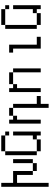

<svg xmlns="http://www.w3.org/2000/svg" viewBox="1105 -1770 790 3040"><g transform="rotate(-90 1500.0 -250.0)"><path d="M62.5 -625Q62.5 -625 62.5 125H125Q125 125 125 -375H250Q250 -375 250 -125H312.5V-62.5H437.5V-125H312.5V-437.5H125V-625ZM437.5 -125H500V-437.5H437.5Z M937.5 -500V-562.5H875V-500ZM625 -62.5V0H812.5V-62.5ZM625 -62.5Q625 -62.5 625 -562.5H562.5Q562.5 -562.5 562.5 -62.5ZM875 -62.5V0H937.5V-437.5H875V-125H812.5V-62.5ZM625 -562.5H875V-625H625Z M1500 0V-62.5H1375Q1375 -62.5 1375 -437.5H1312.5V125H1375Q1375 125 1375 0ZM1062.5 -500Q1062.5 -500 1062.5 0H1125Q1125 0 1125 -375H1187.5V-437.5H1125V-500ZM1187.5 -437.5H1312.5V-500H1187.5Z M1562.5 -500Q1562.5 -500 1562.5 0H1625Q1625 0 1625 -375H1687.5V-437.5H1625V-500ZM1875 -437.5V0H1937.5V-437.5ZM1687.5 -437.5H1875V-500H1687.5Z M2437.5 0V-62.5H2312.5V-500H2187.5V-437.5H2250V0Z M2937.5 -500V-562.5H2875V-500ZM2625 -62.5V0H2812.5V-62.5ZM2625 -62.5Q2625 -62.5 2625 -562.5H2562.5Q2562.5 -562.5 2562.5 -62.5ZM2875 -62.5V0H2937.5V-437.5H2875V-125H2812.5V-62.5ZM2625 -562.5H2875V-625H2625Z"/></g></svg>

Font: UnifontExMono
Style: Regular
Weight: 500
Version: Version 15.0.06